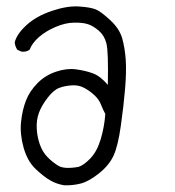

<svg xmlns="http://www.w3.org/2000/svg" viewBox="-20 -457 540 592"><path d="M177.7 114.3Q154.3 110.4 134.8 99.1Q115.2 87.9 89.8 64Q64.5 40 52.7 -2Q41 -43.9 44.9 -81.1Q48.8 -118.2 60.1 -147Q71.3 -175.8 95.2 -200.2Q119.1 -224.6 152.3 -235.8Q185.5 -247.1 214.4 -243.2Q243.2 -239.3 266.1 -231Q289.1 -222.7 312.5 -195.3Q314.5 -298.8 308.1 -323.2Q301.8 -347.7 284.7 -362.3Q267.6 -377 251.5 -382.3Q235.4 -387.7 208 -387.2Q180.7 -386.7 150.4 -373.5Q120.1 -360.4 99.6 -342.3Q79.1 -324.2 71.3 -303.7Q60.5 -295.9 45.9 -297.9L33.2 -303.7Q26.4 -314.5 25.4 -326.2Q31.2 -351.6 61.5 -379.4Q91.8 -407.2 139.6 -423.3Q187.5 -439.5 223.6 -437Q259.8 -434.6 275.9 -427.7Q292 -420.9 320.3 -394.5Q348.6 -368.2 356.9 -338.4Q365.2 -308.6 367.7 -272.5Q370.1 -236.3 365.7 -183.6Q361.3 -130.9 352.5 -68.8Q343.8 -6.8 330.1 22.9Q316.4 52.7 285.2 77.6Q253.9 102.5 229 108.9Q204.1 115.2 177.7 114.3ZM221.7 57.6Q238.3 52.7 258.8 31.2Q279.3 9.8 290.5 -27.8Q301.8 -65.4 304.7 -105.5Q296.9 -120.1 291 -135.3Q285.2 -150.4 271 -163.6Q256.8 -176.8 239.7 -186Q222.7 -195.3 201.2 -193.8Q179.7 -192.4 162.6 -186Q145.5 -179.7 127 -155.8Q108.4 -131.8 100.1 -109.4Q91.8 -86.9 93.3 -60.5Q94.7 -34.2 103 -11.2Q111.3 11.7 126 26.9Q140.6 42 159.2 53.7Q177.7 65.4 221.7 57.6Z"/></svg>

Font: JasonHandwriting1
Style: Regular
Weight: 400
Version: Version 1.48.20